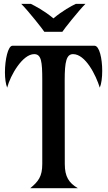

<svg xmlns="http://www.w3.org/2000/svg" viewBox="-20 -987 564 1007"><path d="M45.4 -747.1C22 -747.1 5.9 -673.8 5.9 -607.9C5.9 -576.7 9.8 -546.4 17.6 -527.3C34.7 -593.3 98.6 -703.1 159.2 -703.1C196.8 -703.1 201.7 -664.1 201.7 -566.9V-127C201.7 -61.5 181.6 -35.6 138.7 0H388.2C341.3 -27.8 319.8 -60.1 319.8 -127C319.8 -155.3 319.3 -527.8 319.3 -566.9C319.3 -664.1 328.6 -703.1 363.3 -703.1C428.2 -703.1 482.9 -593.3 503.4 -527.3C512.2 -547.9 516.1 -581.5 516.1 -615.7C516.1 -679.7 501.5 -747.1 475.6 -747.1ZM141.6 -966.8H91.3C126 -932.6 208 -829.1 212.4 -820.3H307.1C311.5 -829.1 393.6 -932.6 428.2 -966.8H377.9C355 -956.1 308.6 -931.2 260.3 -890.6C210.9 -931.6 164.1 -955.6 141.6 -966.8Z"/></svg>

Font: Amarante
Style: Regular
Weight: 400
Designer: Karolina Lach
Foundry: Sorkin Type Co.
Version: Version 1.001